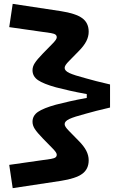

<svg xmlns="http://www.w3.org/2000/svg" viewBox="-20 -830 654 998"><path d="M441 3Q441 49 407.5 73.5Q374 98 297 110L46 148L28 27L245 -4Q262 -7 268.5 -12Q275 -17 275 -26Q275 -32 269 -40.5Q263 -49 251 -61L203 -110Q173 -141 161 -159.5Q149 -178 149 -197Q149 -229 177.5 -248.5Q206 -268 271 -286Q302 -294 341.5 -303Q381 -312 431 -321V-341Q381 -350 341.5 -359Q302 -368 271 -376Q206 -394 177.5 -413.5Q149 -433 149 -465Q149 -484 161 -502.5Q173 -521 203 -552L251 -601Q263 -613 269 -621.5Q275 -630 275 -636Q275 -645 268.5 -650Q262 -655 245 -658L28 -689L46 -810L297 -772Q374 -760 407.5 -735.5Q441 -711 441 -665Q441 -640 428.5 -615.5Q416 -591 388 -563L340 -514Q327 -501 321.5 -492.5Q316 -484 316 -477Q316 -462 340.5 -450.5Q365 -439 426 -423Q450 -416 481.5 -408Q513 -400 552 -391V-271Q513 -262 481.5 -254Q450 -246 426 -239Q365 -223 340.5 -211.5Q316 -200 316 -185Q316 -178 321.5 -169.5Q327 -161 340 -148L388 -99Q416 -71 428.5 -46.5Q441 -22 441 3Z"/></svg>

Font: Intel One Mono
Style: Bold
Weight: 700
Monospace: yes
Designer: Fred Shallcrass
Foundry: Frere-Jones Type LLC
Version: Version 1.400;hotconv 1.1.0;makeotfexe 2.6.0;FJTRelease1.4